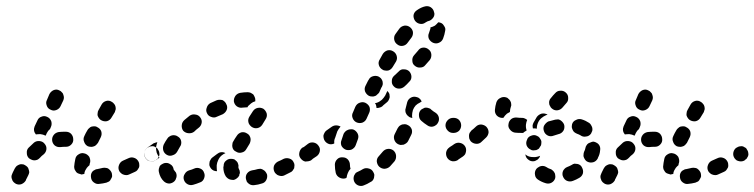

<svg xmlns="http://www.w3.org/2000/svg" viewBox="-20 -587 2503 637"><path d="M20 8Q21 13 25 17Q28 20 33 23Q42 27 51 24Q61 20 66 11Q66 9 68 6Q72 -2 74 -6Q76 -10 77 -15Q77 -20 75 -25Q74 -30 71 -33Q67 -37 63 -39Q59 -42 54 -42Q49 -43 44 -41Q39 -39 35 -36Q32 -33 29 -28Q27 -24 23 -16Q23 -15 22 -14Q22 -13 22 -13Q21 -13 21 -12V-11Q18 -6 18 -1Q18 4 20 8ZM348 7Q351 3 352 -2Q352 -7 351 -12Q350 -16 347 -20Q344 -24 340 -27Q336 -30 331 -30Q326 -31 321 -30Q311 -28 303 -26Q298 -26 294 -23Q289 -21 286 -17Q283 -13 282 -8Q281 -3 282 2Q283 12 291 18Q300 25 310 23Q321 22 333 19Q338 17 342 15Q346 12 348 7ZM441 -31Q443 -36 442 -41Q442 -46 440 -50Q435 -60 426 -63Q416 -67 406 -62Q397 -58 388 -54Q379 -50 375 -40Q371 -30 375 -21Q377 -16 381 -13Q385 -9 389 -8Q394 -6 399 -6Q404 -6 408 -8Q418 -12 428 -17Q433 -19 436 -23Q439 -27 441 -31ZM233 -16Q230 -20 228 -24Q226 -29 226 -34Q227 -46 230 -60Q232 -70 241 -75Q250 -81 260 -78Q265 -77 269 -74Q273 -71 276 -67Q278 -63 279 -58Q280 -53 279 -48Q277 -43 277 -39Q272 -35 268 -30Q262 -22 260 -13Q260 -11 260 -10Q257 -9 255 -9Q253 -8 251 -8Q246 -9 241 -11Q237 -12 233 -16ZM509 -73Q509 -78 508 -83Q507 -87 504 -91Q502 -96 497 -98Q493 -101 488 -102Q483 -102 478 -101Q474 -100 470 -97H469Q461 -91 459 -81Q457 -71 463 -62Q466 -58 470 -55Q474 -53 479 -52Q484 -51 489 -52Q494 -53 498 -56V-57Q503 -59 505 -64Q508 -68 509 -73ZM128 -110Q122 -118 111 -119Q101 -120 93 -114Q84 -106 75 -97Q68 -90 69 -79Q69 -69 76 -62Q80 -59 85 -57Q89 -55 94 -55Q99 -55 104 -57Q108 -59 112 -63Q118 -70 125 -75Q133 -82 134 -92Q135 -102 128 -110ZM196 -100H199Q209 -100 216 -107Q224 -115 223 -125Q223 -135 216 -143Q209 -150 198 -150H196Q185 -150 175 -149Q164 -147 158 -139Q152 -131 153 -121Q154 -111 162 -104Q170 -98 181 -99Q188 -100 196 -100ZM271 -102Q276 -100 280 -100Q285 -99 290 -101Q295 -102 299 -106Q302 -109 305 -113Q309 -122 314 -131Q319 -141 316 -151Q313 -160 303 -165Q299 -168 294 -168Q289 -168 284 -167Q280 -166 276 -162Q272 -159 270 -155Q264 -145 260 -136Q255 -126 259 -117Q262 -107 271 -102ZM99 -141Q94 -147 93 -154Q92 -161 95 -168L104 -187Q108 -197 118 -200Q127 -204 137 -199Q146 -195 150 -185Q153 -175 149 -166L146 -159Q143 -156 140 -153Q135 -146 132 -138Q132 -137 131 -137Q131 -137 131 -137Q123 -141 114 -142Q106 -142 99 -141ZM304 -203Q306 -198 309 -194Q312 -190 316 -188Q325 -183 335 -185Q345 -188 350 -197L361 -215Q363 -220 364 -225Q364 -230 363 -234Q362 -239 358 -243Q355 -247 351 -249Q342 -255 332 -252Q322 -249 317 -240L307 -222Q304 -217 304 -212Q303 -208 304 -203ZM148 -223Q157 -218 167 -222Q177 -226 181 -235L190 -254Q192 -259 192 -263Q192 -268 190 -273Q189 -278 185 -281Q182 -285 177 -287Q168 -292 158 -288Q149 -284 144 -275L136 -256Q131 -247 135 -237Q138 -227 148 -223Z M866 -8Q864 -13 861 -17Q858 -21 854 -23Q850 -26 845 -27Q840 -27 835 -26Q825 -23 817 -22Q806 -20 800 -12Q794 -4 796 7Q797 11 799 16Q802 20 806 23Q810 26 815 27Q820 28 825 27Q836 26 848 22Q858 20 863 11Q868 2 866 -8ZM657 5Q659 0 659 -5Q659 -10 657 -14Q654 -24 644 -28Q634 -32 625 -28Q616 -24 608 -22Q598 -19 593 -10Q587 -1 590 9Q593 19 602 24Q611 29 621 26Q632 23 644 18Q648 17 652 13Q655 10 657 5ZM559 14Q563 10 564 5Q566 1 566 -4Q566 -9 564 -14Q561 -18 558 -22Q556 -23 556 -26Q554 -37 545 -42Q537 -48 526 -46Q522 -45 517 -42Q513 -40 510 -36Q508 -31 507 -27Q506 -22 507 -17Q511 3 524 15Q532 22 542 22Q552 21 559 14ZM745 9Q740 8 736 5Q732 2 729 -2Q721 -15 721 -32Q721 -34 722 -37Q722 -48 730 -54Q738 -61 748 -60Q753 -60 758 -58Q762 -55 765 -52Q769 -48 770 -43Q772 -38 771 -34Q771 -33 771 -32Q771 -29 772 -28Q774 -24 775 -21Q776 -17 776 -13Q775 -10 774 -8Q774 -6 774 -5Q772 -2 770 1Q767 4 764 6Q760 9 755 10Q750 10 745 9ZM956 -29Q957 -34 957 -39Q957 -44 954 -49Q950 -58 940 -61Q930 -64 921 -60Q912 -55 902 -51Q893 -46 889 -37Q886 -27 890 -18Q892 -13 896 -10Q900 -6 904 -5Q909 -3 914 -3Q919 -3 923 -5Q933 -10 943 -15Q948 -17 951 -21Q954 -25 956 -29ZM715 -71Q721 -76 728 -79Q721 -83 713 -82Q706 -81 700 -76Q692 -70 684 -64Q680 -61 678 -56Q675 -52 675 -47Q674 -42 675 -37Q677 -32 680 -28Q683 -24 689 -21Q694 -19 700 -19Q699 -25 699 -32Q699 -35 699 -39Q700 -48 704 -56Q708 -65 715 -71ZM1020 -91Q1017 -95 1012 -98Q1008 -101 1003 -102Q998 -102 994 -101Q989 -100 985 -98L983 -97Q975 -91 973 -80Q971 -70 977 -62Q980 -58 984 -55Q988 -52 993 -51Q998 -51 1003 -52Q1008 -53 1012 -55L1013 -56Q1022 -62 1024 -73Q1025 -83 1020 -91ZM463 -63Q458 -71 459 -81Q461 -92 470 -98Q476 -102 486 -109Q489 -112 494 -113Q498 -115 502 -115Q499 -107 498 -100Q497 -90 500 -80Q503 -72 509 -64Q503 -60 498 -56Q490 -51 480 -52Q469 -54 463 -63ZM534 -73Q543 -68 553 -72Q563 -75 568 -84Q572 -92 577 -100Q583 -108 581 -119Q579 -129 570 -134Q566 -137 561 -138Q556 -139 551 -138Q546 -137 542 -134Q538 -132 535 -127Q528 -117 523 -107Q519 -97 522 -87Q525 -78 534 -73ZM751 -99Q752 -94 755 -90Q758 -86 763 -84Q772 -78 782 -81Q792 -83 797 -92Q802 -100 808 -110Q810 -114 811 -119Q812 -124 811 -129Q810 -133 807 -138Q804 -142 800 -144Q791 -150 781 -148Q771 -145 766 -137Q759 -127 754 -118Q751 -114 751 -109Q750 -104 751 -99ZM588 -153Q595 -146 605 -145Q616 -144 624 -150Q631 -157 639 -163Q647 -169 649 -179Q651 -189 644 -198Q638 -206 628 -207Q618 -209 609 -203Q600 -196 592 -189Q584 -182 583 -172Q582 -161 588 -153ZM804 -182Q805 -177 808 -173Q811 -169 815 -166Q824 -160 834 -162Q844 -164 850 -173Q856 -183 861 -191Q867 -200 865 -210Q862 -220 854 -226Q845 -231 835 -229Q825 -227 819 -218Q814 -210 808 -201Q805 -196 804 -192Q803 -187 804 -182ZM667 -211Q671 -202 681 -199Q691 -195 700 -200Q709 -204 719 -208Q728 -213 732 -222Q736 -232 731 -241Q729 -246 726 -249Q722 -253 718 -255Q713 -256 708 -256Q703 -256 698 -254Q688 -250 678 -245Q669 -240 666 -230Q662 -220 667 -211ZM766 -234Q758 -240 756 -250Q755 -260 761 -269Q767 -277 777 -279Q790 -281 800 -281H802Q807 -281 812 -279Q816 -277 820 -274Q823 -270 825 -265Q827 -261 827 -256Q827 -255 827 -253Q827 -252 827 -251Q819 -249 813 -244Q808 -240 803 -235Q802 -233 801 -231H800Q794 -231 785 -230Q775 -228 766 -234Z M1221 2Q1222 -3 1222 -7Q1221 -12 1218 -17Q1213 -26 1203 -28Q1193 -31 1184 -26Q1176 -21 1169 -18Q1164 -16 1160 -13Q1157 -9 1155 -5Q1153 0 1153 5Q1153 10 1155 15Q1159 24 1168 28Q1178 32 1187 28Q1198 24 1209 17Q1214 15 1217 11Q1220 7 1221 2ZM1094 -13Q1091 -26 1091 -40Q1091 -40 1091 -41Q1091 -51 1099 -59Q1106 -66 1117 -65Q1127 -65 1134 -58Q1141 -50 1141 -40Q1141 -40 1141 -40Q1141 -33 1143 -27Q1137 -21 1134 -13Q1131 -6 1130 2Q1129 3 1128 4Q1126 4 1125 5Q1115 7 1106 2Q1097 -3 1094 -13ZM1285 -88Q1277 -94 1267 -93Q1257 -92 1250 -84Q1244 -77 1237 -69Q1230 -62 1230 -52Q1231 -41 1238 -34Q1246 -27 1256 -27Q1267 -28 1274 -35Q1281 -43 1289 -52Q1295 -60 1294 -71Q1293 -81 1285 -88ZM1037 -103Q1031 -112 1021 -114Q1010 -116 1002 -110L985 -97Q976 -92 974 -81Q973 -71 979 -63Q984 -54 995 -52Q1005 -51 1013 -57L1031 -69Q1039 -75 1041 -85Q1043 -95 1037 -103ZM1128 -90Q1132 -89 1137 -89Q1142 -89 1147 -91Q1151 -93 1155 -97Q1158 -100 1160 -105Q1163 -114 1167 -124Q1171 -134 1167 -143Q1162 -153 1153 -157Q1148 -159 1143 -158Q1138 -158 1134 -156Q1129 -154 1126 -151Q1122 -147 1120 -143Q1116 -132 1113 -122Q1109 -113 1113 -103Q1118 -94 1128 -90ZM1333 -172Q1328 -175 1323 -175Q1319 -175 1314 -174Q1309 -172 1305 -169Q1302 -166 1299 -161Q1295 -152 1290 -143Q1285 -134 1288 -124Q1291 -114 1300 -109Q1304 -107 1309 -106Q1314 -106 1319 -107Q1324 -109 1328 -112Q1332 -115 1334 -119Q1339 -129 1344 -139Q1349 -148 1346 -158Q1342 -168 1333 -172ZM1110 -167Q1103 -171 1095 -171Q1087 -171 1080 -166L1063 -154Q1059 -151 1057 -147Q1054 -142 1053 -137Q1053 -132 1054 -128Q1055 -123 1058 -119Q1063 -112 1072 -109Q1081 -107 1089 -111Q1089 -112 1089 -113Q1088 -122 1092 -130Q1095 -140 1099 -151Q1103 -159 1109 -166Q1109 -166 1110 -167ZM1510 -171Q1510 -181 1503 -189Q1496 -196 1485 -196H1484Q1473 -196 1466 -189Q1458 -181 1458 -171Q1458 -161 1466 -153Q1473 -146 1483 -146H1485Q1495 -146 1503 -153Q1510 -161 1510 -171ZM1416 -167Q1421 -168 1425 -171Q1430 -174 1432 -178Q1438 -187 1436 -197Q1434 -207 1425 -213Q1418 -217 1411 -223Q1408 -227 1403 -228Q1398 -230 1393 -230Q1388 -230 1384 -227Q1379 -225 1376 -222Q1369 -214 1370 -204Q1370 -193 1378 -186Q1387 -178 1398 -171Q1402 -168 1407 -167Q1412 -166 1416 -167ZM1163 -181Q1172 -177 1182 -180Q1192 -184 1196 -193L1205 -213Q1209 -222 1206 -232Q1202 -241 1192 -246Q1183 -250 1173 -246Q1164 -243 1159 -233L1151 -214Q1146 -205 1150 -195Q1154 -185 1163 -181ZM1328 -209Q1325 -214 1325 -218Q1324 -223 1326 -228Q1329 -238 1331 -248Q1334 -258 1343 -263Q1352 -268 1362 -265Q1368 -264 1372 -260Q1377 -256 1379 -250Q1376 -249 1374 -247Q1365 -243 1359 -237Q1353 -230 1350 -222Q1347 -212 1347 -202Q1347 -199 1348 -196Q1346 -196 1345 -196Q1344 -197 1342 -197Q1338 -198 1334 -202Q1330 -205 1328 -209ZM1258 -270 1265 -285Q1266 -285 1266 -284Q1266 -284 1267 -283Q1270 -280 1272 -275Q1273 -270 1273 -265Q1272 -260 1270 -256Q1268 -251 1264 -248L1252 -238L1248 -234Q1244 -231 1239 -230Q1234 -228 1229 -229Q1229 -234 1227 -240Q1226 -242 1224 -245Q1227 -245 1230 -246Q1239 -249 1247 -256Q1253 -262 1258 -270ZM1201 -319 1193 -303Q1188 -294 1191 -284Q1195 -274 1204 -269Q1208 -267 1213 -267Q1218 -266 1223 -268Q1228 -269 1231 -273Q1235 -276 1238 -280L1245 -296L1247 -299Q1249 -303 1250 -308Q1250 -313 1249 -318Q1247 -323 1244 -327Q1241 -330 1236 -333Q1227 -337 1217 -334Q1207 -331 1203 -322ZM1338 -350Q1331 -357 1320 -357Q1310 -358 1303 -350Q1295 -343 1288 -336Q1280 -329 1280 -319Q1279 -308 1286 -301Q1293 -293 1304 -293Q1314 -293 1322 -300Q1330 -307 1337 -315Q1345 -322 1345 -332Q1345 -342 1338 -350ZM1249 -356Q1253 -353 1258 -353Q1263 -352 1268 -353Q1272 -354 1276 -357Q1280 -360 1283 -365L1294 -383Q1299 -392 1296 -402Q1293 -412 1284 -417Q1276 -422 1266 -420Q1256 -417 1250 -408L1240 -390Q1234 -381 1237 -371Q1240 -361 1249 -356ZM1402 -423Q1394 -430 1383 -429Q1373 -428 1367 -419Q1361 -412 1354 -404Q1347 -396 1348 -386Q1348 -375 1356 -369Q1364 -362 1374 -363Q1385 -363 1391 -371Q1399 -380 1406 -388Q1412 -396 1411 -407Q1410 -417 1402 -423ZM1299 -439Q1307 -433 1317 -435Q1327 -437 1333 -446Q1339 -454 1345 -462Q1351 -470 1350 -481Q1348 -491 1340 -497Q1332 -503 1322 -502Q1311 -500 1305 -492Q1299 -484 1292 -474Q1286 -466 1288 -455Q1290 -445 1299 -439ZM1452 -503Q1450 -507 1445 -510Q1441 -512 1436 -513Q1436 -513 1435 -513Q1435 -513 1434 -513Q1429 -507 1423 -502Q1416 -498 1408 -496Q1408 -495 1408 -494Q1408 -493 1408 -492Q1406 -486 1403 -477Q1399 -468 1403 -458Q1408 -449 1417 -445Q1427 -441 1436 -445Q1446 -449 1450 -459Q1455 -472 1457 -485Q1458 -489 1457 -494Q1455 -499 1452 -503ZM1357 -518Q1363 -510 1373 -508Q1383 -506 1391 -512Q1395 -514 1398 -516Q1400 -517 1401 -517Q1406 -518 1410 -521Q1414 -524 1417 -528Q1420 -532 1421 -537Q1422 -542 1420 -547Q1418 -557 1409 -563Q1401 -568 1391 -566Q1377 -563 1363 -553Q1354 -547 1352 -537Q1351 -527 1357 -518Z M1822 4Q1823 -1 1822 -6Q1822 -11 1819 -15Q1817 -19 1813 -22Q1809 -26 1804 -27Q1798 -29 1794 -32Q1789 -35 1785 -36Q1780 -37 1775 -36Q1770 -35 1766 -32Q1762 -30 1759 -26Q1753 -17 1755 -7Q1756 3 1765 9Q1777 17 1791 21Q1801 24 1810 19Q1819 14 1822 4ZM1911 -31Q1909 -36 1905 -39Q1901 -42 1896 -43Q1891 -44 1886 -44Q1881 -43 1877 -40Q1870 -36 1862 -33Q1857 -31 1854 -28Q1850 -24 1848 -20Q1846 -15 1846 -10Q1846 -5 1848 -1Q1852 9 1861 13Q1871 17 1881 13Q1892 9 1902 3Q1911 -2 1914 -12Q1916 -22 1911 -31ZM1971 -98Q1970 -103 1967 -107Q1964 -111 1960 -113Q1955 -116 1950 -117Q1949 -117 1947 -117Q1945 -117 1943 -116Q1938 -114 1933 -112Q1928 -109 1926 -105Q1923 -101 1922 -95Q1921 -90 1919 -86Q1919 -85 1918 -84Q1916 -79 1916 -74Q1915 -69 1917 -65Q1919 -60 1922 -56Q1925 -52 1930 -50Q1939 -46 1949 -49Q1958 -52 1963 -61Q1964 -63 1964 -64Q1970 -75 1971 -88Q1972 -93 1971 -98ZM1523 -75Q1525 -79 1526 -84Q1527 -89 1526 -94Q1525 -99 1522 -103Q1516 -111 1506 -113Q1496 -115 1487 -109Q1482 -105 1472 -99Q1471 -98 1471 -98Q1462 -92 1460 -81Q1459 -71 1464 -63Q1470 -54 1481 -52Q1491 -51 1499 -56Q1500 -57 1501 -58Q1510 -64 1516 -68Q1520 -71 1523 -75ZM1750 -52Q1740 -51 1732 -58Q1724 -64 1723 -75Q1726 -72 1730 -70Q1738 -66 1747 -66Q1757 -65 1766 -68Q1769 -69 1772 -70Q1771 -68 1770 -65Q1769 -63 1767 -61Q1764 -57 1759 -55Q1755 -52 1750 -52ZM1740 -91Q1744 -88 1749 -88Q1754 -88 1759 -89Q1764 -91 1768 -94Q1771 -98 1773 -102L1774 -103Q1776 -107 1776 -112Q1777 -117 1775 -122Q1773 -126 1770 -130Q1767 -134 1762 -136Q1753 -141 1743 -137Q1733 -134 1729 -125V-124Q1724 -115 1727 -105Q1731 -95 1740 -91ZM1594 -166Q1587 -173 1576 -174Q1566 -174 1559 -167Q1552 -160 1544 -154Q1541 -150 1538 -146Q1536 -141 1536 -137Q1536 -132 1537 -127Q1539 -122 1542 -118Q1549 -111 1559 -110Q1570 -109 1577 -116Q1585 -123 1593 -131Q1600 -138 1601 -148Q1601 -158 1594 -166ZM1878 -175Q1877 -170 1877 -165Q1878 -160 1880 -156Q1882 -151 1886 -148Q1890 -145 1895 -143Q1901 -141 1906 -138Q1914 -132 1924 -134Q1935 -135 1941 -144Q1943 -148 1945 -153Q1946 -158 1945 -163Q1944 -167 1941 -172Q1939 -176 1935 -179Q1923 -187 1910 -191Q1900 -194 1891 -189Q1881 -185 1878 -175ZM1785 -170Q1783 -166 1783 -161Q1783 -156 1785 -151Q1788 -142 1798 -137Q1807 -133 1817 -137Q1825 -140 1833 -142Q1843 -144 1849 -153Q1854 -161 1852 -172Q1851 -176 1848 -180Q1845 -184 1841 -187Q1837 -190 1832 -191Q1827 -191 1822 -190Q1810 -187 1799 -184Q1795 -182 1791 -178Q1788 -175 1785 -170ZM1712 -146H1710Q1698 -146 1688 -147Q1678 -149 1672 -157Q1665 -165 1667 -175Q1668 -185 1676 -192Q1684 -198 1695 -197Q1702 -196 1710 -196H1712Q1717 -196 1721 -194Q1726 -192 1729 -189Q1726 -182 1725 -174Q1724 -164 1727 -155Q1727 -154 1727 -154Q1723 -152 1719 -149Q1718 -148 1717 -147Q1716 -146 1715 -146Q1713 -146 1712 -146ZM1777 -210Q1787 -212 1796 -207Q1796 -207 1796 -206Q1796 -206 1796 -206Q1794 -205 1792 -205Q1783 -201 1776 -195Q1769 -189 1765 -180Q1761 -171 1761 -161Q1761 -161 1761 -160Q1758 -161 1755 -161Q1752 -161 1748 -161Q1747 -166 1747 -171Q1748 -176 1750 -180Q1755 -189 1761 -199Q1767 -207 1777 -210ZM1622 -223Q1623 -235 1627 -248Q1631 -258 1640 -262Q1649 -267 1659 -264Q1664 -263 1667 -259Q1671 -256 1673 -252Q1676 -247 1676 -242Q1677 -237 1675 -233Q1672 -224 1672 -218Q1672 -217 1672 -216Q1671 -216 1671 -215Q1667 -213 1662 -210Q1655 -204 1650 -196Q1649 -196 1647 -196Q1646 -196 1644 -196Q1634 -197 1627 -205Q1621 -213 1622 -223ZM1802 -244Q1802 -239 1805 -235Q1807 -230 1811 -227Q1819 -220 1829 -221Q1839 -222 1846 -230Q1853 -238 1859 -245Q1866 -252 1865 -263Q1865 -273 1857 -280Q1849 -287 1839 -286Q1829 -286 1822 -278Q1815 -271 1808 -262Q1804 -258 1803 -254Q1801 -249 1802 -244Z M1974 8Q1975 13 1979 17Q1982 20 1987 23Q1996 27 2005 24Q2015 20 2020 11Q2020 9 2022 6Q2026 -2 2028 -6Q2030 -10 2031 -15Q2031 -20 2029 -25Q2028 -30 2025 -33Q2021 -37 2017 -39Q2013 -42 2008 -42Q2003 -43 1998 -41Q1993 -39 1989 -36Q1986 -33 1983 -28Q1981 -24 1977 -16Q1977 -15 1976 -14Q1976 -13 1976 -13Q1975 -13 1975 -12V-11Q1972 -6 1972 -1Q1972 4 1974 8ZM2302 7Q2305 3 2306 -2Q2306 -7 2305 -12Q2304 -16 2301 -20Q2298 -24 2294 -27Q2290 -30 2285 -30Q2280 -31 2275 -30Q2265 -28 2257 -26Q2252 -26 2248 -23Q2243 -21 2240 -17Q2237 -13 2236 -8Q2235 -3 2236 2Q2237 12 2245 18Q2254 25 2264 23Q2275 22 2287 19Q2292 17 2296 15Q2300 12 2302 7ZM2395 -31Q2397 -36 2396 -41Q2396 -46 2394 -50Q2389 -60 2380 -63Q2370 -67 2360 -62Q2351 -58 2342 -54Q2333 -50 2329 -40Q2325 -30 2329 -21Q2331 -16 2335 -13Q2339 -9 2343 -8Q2348 -6 2353 -6Q2358 -6 2362 -8Q2372 -12 2382 -17Q2387 -19 2390 -23Q2393 -27 2395 -31ZM2187 -16Q2184 -20 2182 -24Q2180 -29 2180 -34Q2181 -46 2184 -60Q2186 -70 2195 -75Q2204 -81 2214 -78Q2219 -77 2223 -74Q2227 -71 2230 -67Q2232 -63 2233 -58Q2234 -53 2233 -48Q2231 -43 2231 -39Q2226 -35 2222 -30Q2216 -22 2214 -13Q2214 -11 2214 -10Q2211 -9 2209 -9Q2207 -8 2205 -8Q2200 -9 2195 -11Q2191 -12 2187 -16ZM2463 -73Q2463 -78 2462 -83Q2461 -87 2458 -91Q2456 -96 2451 -98Q2447 -101 2442 -102Q2437 -102 2432 -101Q2428 -100 2424 -97H2423Q2415 -91 2413 -81Q2411 -71 2417 -62Q2420 -58 2424 -55Q2428 -53 2433 -52Q2438 -51 2443 -52Q2448 -53 2452 -56V-57Q2457 -59 2459 -64Q2462 -68 2463 -73ZM2082 -110Q2076 -118 2065 -119Q2055 -120 2047 -114Q2038 -106 2029 -97Q2022 -90 2023 -79Q2023 -69 2030 -62Q2034 -59 2039 -57Q2043 -55 2048 -55Q2053 -55 2058 -57Q2062 -59 2066 -63Q2072 -70 2079 -75Q2087 -82 2088 -92Q2089 -102 2082 -110ZM2150 -100H2153Q2163 -100 2170 -107Q2178 -115 2177 -125Q2177 -135 2170 -143Q2163 -150 2152 -150H2150Q2139 -150 2129 -149Q2118 -147 2112 -139Q2106 -131 2107 -121Q2108 -111 2116 -104Q2124 -98 2135 -99Q2142 -100 2150 -100ZM2225 -102Q2230 -100 2234 -100Q2239 -99 2244 -101Q2249 -102 2253 -106Q2256 -109 2259 -113Q2263 -122 2268 -131Q2273 -141 2270 -151Q2267 -160 2257 -165Q2253 -168 2248 -168Q2243 -168 2238 -167Q2234 -166 2230 -162Q2226 -159 2224 -155Q2218 -145 2214 -136Q2209 -126 2213 -117Q2216 -107 2225 -102ZM2053 -141Q2048 -147 2047 -154Q2046 -161 2049 -168L2058 -187Q2062 -197 2072 -200Q2081 -204 2091 -199Q2100 -195 2104 -185Q2107 -175 2103 -166L2100 -159Q2097 -156 2094 -153Q2089 -146 2086 -138Q2086 -137 2085 -137Q2085 -137 2085 -137Q2077 -141 2068 -142Q2060 -142 2053 -141ZM2258 -203Q2260 -198 2263 -194Q2266 -190 2270 -188Q2279 -183 2289 -185Q2299 -188 2304 -197L2315 -215Q2317 -220 2318 -225Q2318 -230 2317 -234Q2316 -239 2312 -243Q2309 -247 2305 -249Q2296 -255 2286 -252Q2276 -249 2271 -240L2261 -222Q2258 -217 2258 -212Q2257 -208 2258 -203ZM2102 -223Q2111 -218 2121 -222Q2131 -226 2135 -235L2144 -254Q2146 -259 2146 -263Q2146 -268 2144 -273Q2143 -278 2139 -281Q2136 -285 2131 -287Q2122 -292 2112 -288Q2103 -284 2098 -275L2090 -256Q2085 -247 2089 -237Q2092 -227 2102 -223Z"/></svg>

Font: FRB American Cursive Guidelines Dashed Black
Style: Bold Italic
Weight: 900
Italic angle: -25°
Version: Version 2.0;Modular Font Editor K font №1